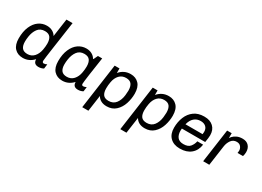

<svg xmlns="http://www.w3.org/2000/svg" viewBox="-23 -1542 3469 2546"><g transform="rotate(30 1711.0 -269.5)"><path d="M427 -446 466 -720H560L539 -576Q531 -520 501.5 -316Q472 -112 472 -92Q472 -79 479 -72Q486 -65 496 -65Q507 -65 520.5 -69.5Q534 -74 543 -79L534 -10Q521 -2 501 4Q481 10 457 10Q381 10 381 -65Q312 10 216 10Q137 10 89.5 -40.5Q42 -91 42 -190Q42 -294 74.5 -369Q107 -444 162 -482.5Q217 -521 284 -521Q334 -521 371 -500.5Q408 -480 427 -446ZM141 -269Q135 -229 135 -193Q135 -131 160.5 -98Q186 -65 244 -65Q305 -65 344.5 -108Q384 -151 397 -222Q406 -272 406 -315Q406 -378 381 -412Q356 -446 297 -446Q227 -446 189.5 -395.5Q152 -345 141 -269Z M1031 -446H1038L1069 -511H1134Q1112 -371 1094 -241Q1076 -111 1076 -90Q1076 -65 1100 -65Q1111 -65 1124.5 -69.5Q1138 -74 1147 -79L1138 -10Q1125 -2 1105 4Q1085 10 1061 10Q985 10 985 -65Q916 10 820 10Q741 10 693.5 -40.5Q646 -91 646 -190Q646 -294 678.5 -369Q711 -444 766 -482.5Q821 -521 888 -521Q938 -521 975 -500.5Q1012 -480 1031 -446ZM745 -269Q739 -229 739 -193Q739 -131 764.5 -98Q790 -65 848 -65Q910 -65 949.5 -108.5Q989 -152 1001 -222Q1010 -272 1010 -315Q1010 -378 985 -412Q960 -446 901 -446Q831 -446 793.5 -395.5Q756 -345 745 -269Z M1742 -320Q1742 -243 1717.5 -167Q1693 -91 1638.5 -40.5Q1584 10 1500 10Q1448 10 1412 -10Q1376 -30 1357 -65L1322 181H1228L1325 -511H1399V-441Q1466 -521 1568 -521Q1646 -521 1694 -470.5Q1742 -420 1742 -320ZM1387 -292Q1378 -243 1378 -196Q1378 -132 1403 -98.5Q1428 -65 1487 -65Q1558 -65 1596.5 -115.5Q1635 -166 1644 -243Q1649 -286 1649 -313Q1649 -379 1623.5 -412.5Q1598 -446 1540 -446Q1478 -446 1438.5 -404Q1399 -362 1387 -292Z M2325 -320Q2325 -243 2300.5 -167Q2276 -91 2221.5 -40.5Q2167 10 2083 10Q2031 10 1995 -10Q1959 -30 1940 -65L1905 181H1811L1908 -511H1982V-441Q2049 -521 2151 -521Q2229 -521 2277 -470.5Q2325 -420 2325 -320ZM1970 -292Q1961 -243 1961 -196Q1961 -132 1986 -98.5Q2011 -65 2070 -65Q2141 -65 2179.5 -115.5Q2218 -166 2227 -243Q2232 -286 2232 -313Q2232 -379 2206.5 -412.5Q2181 -446 2123 -446Q2061 -446 2021.5 -404Q1982 -362 1970 -292Z M2884 -344Q2884 -309 2871 -234H2514Q2512 -212 2512 -202Q2512 -139 2541 -102Q2570 -65 2633 -65Q2706 -65 2737 -105Q2768 -145 2776 -190H2865Q2852 -96 2788.5 -43Q2725 10 2623 10H2619Q2527 10 2472.5 -43Q2418 -96 2418 -193Q2418 -282 2448.5 -357Q2479 -432 2540.5 -476.5Q2602 -521 2691 -521H2698Q2783 -521 2833.5 -474Q2884 -427 2884 -344ZM2527 -307H2789Q2792 -327 2792 -343Q2792 -393 2762 -419.5Q2732 -446 2683 -446Q2625 -446 2584.5 -411Q2544 -376 2527 -307Z M3409 -389Q3409 -354 3398 -323H3315Q3319 -343 3319 -358Q3319 -391 3297.5 -418.5Q3276 -446 3234 -446Q3181 -446 3150.5 -404Q3120 -362 3112 -305L3069 0H2975L3047 -511H3117V-435Q3121 -445 3139 -465Q3157 -485 3193 -503Q3229 -521 3281 -521Q3342 -521 3375.5 -484.5Q3409 -448 3409 -389Z"/></g></svg>

Font: Chivo
Style: Italic
Weight: 400
Italic angle: -8.05°
Designer: Hector Gatti
Foundry: Omnibus-Type
Version: Version 1.007